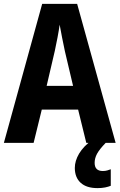

<svg xmlns="http://www.w3.org/2000/svg" viewBox="-20 -735 616 988"><path d="M424 0 382 -171H195L153 0H0L197 -715H377L575 0ZM314 -471Q307 -503 299.5 -541.5Q292 -580 287 -608Q283 -579 276 -542Q269 -505 262 -473L220 -293H356ZM467 103Q467 145 509 145Q522 145 532 142Q542 139 550 136V221Q538 226 521 229.5Q504 233 482 233Q425 233 395 205.5Q365 178 365 129Q365 93 387 55.5Q409 18 457 -17L524 0Q492 33 479.5 56Q467 79 467 103Z"/></svg>

Font: Noto Sans Khmer UI Condensed
Style: Bold
Weight: 700
Width: 3
Designer: Danh Hong and the Monotype Design Team
Foundry: Monotype Imaging Inc.
Version: Version 2.002; ttfautohint (v1.8.4.7-5d5b)